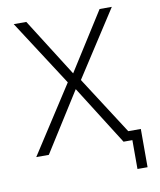

<svg xmlns="http://www.w3.org/2000/svg" viewBox="-95 -806 870 1043"><g transform="rotate(-10 339.5 -285.0)"><path d="M324.2 -412.1 526.4 -731.4H593.8L359.4 -369.1L564.5 -50.8H633.8V160.2H578.1V1H549.8H529.3L323.2 -325.2L117.2 1H47.9L287.1 -369.1L52.7 -731.4H122.1Z"/></g></svg>

Font: Gen Shin Gothic Light
Style: Regular
Weight: 200
Designer: [Source Han Sans]
Ryoko NISHIZUKA  (kana & ideographs); Paul D. Hunt (Latin, Greek & Cyrillic); Wenlong ZHANG  (bopomofo
Version: Version 1.002.20150607